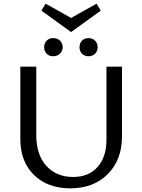

<svg xmlns="http://www.w3.org/2000/svg" viewBox="-20 -1022 777 1048"><path d="M530 -964 368 -847 206 -964 229 -1002 368 -924 507 -1002ZM221 -764Q221 -786 234.5 -800Q248 -814 270 -814Q293 -814 307.5 -800Q322 -786 322 -764Q322 -743 307 -729Q292 -715 270 -715Q248 -715 234.5 -729Q221 -743 221 -764ZM414 -764Q414 -786 427.5 -800Q441 -814 463 -814Q485 -814 499 -800Q513 -786 513 -764Q513 -743 499 -729Q485 -715 463 -715Q441 -715 427.5 -729Q414 -743 414 -764ZM561 -658H646V-279Q646 -150 568.5 -72Q491 6 363 6Q240 6 165.5 -67Q91 -140 91 -262V-658H178V-286Q178 -176 233.5 -116Q289 -56 379 -56Q464 -56 512.5 -110.5Q561 -165 561 -258Z"/></svg>

Font: EauTest Medium
Style: Regular
Weight: 500
Designer: Christian Thalmann (Catharsis Fonts)
Version: Version 0.001;PS 000.001;hotconv 1.0.88;makeotf.lib2.5.64775